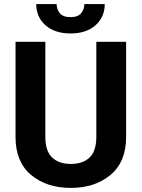

<svg xmlns="http://www.w3.org/2000/svg" viewBox="-20 -917 698 947"><path d="M455.1 -710.9H602.1V-242.2Q602.1 -118.2 524.9 -54.2Q447.8 9.8 329.6 9.8Q210 9.8 133.3 -54.2Q56.6 -118.2 56.6 -242.2V-710.9H203.6V-242.2Q203.6 -171.9 237.1 -140.1Q270.5 -108.4 329.6 -108.4Q388.7 -108.4 421.9 -140.1Q455.1 -171.9 455.1 -242.2ZM396 -897H496.6Q496.6 -833 451.2 -792.5Q405.8 -752 328.1 -752Q250 -752 204.3 -792.5Q158.7 -833 158.7 -897H259.3Q259.3 -871.6 274.9 -852.1Q290.5 -832.5 328.1 -832.5Q365.2 -832.5 380.6 -852.1Q396 -871.6 396 -897Z"/></svg>

Font: RobotoDEMO
Style: Regular
Weight: 400
Designer: Christian Robertson
Foundry: Google
Version: Version 2.136